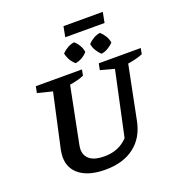

<svg xmlns="http://www.w3.org/2000/svg" viewBox="-168 -1115 1186 1267"><g transform="rotate(-20 424.5 -481.5)"><path d="M357 11Q244 11 181 -35.5Q118 -82 118 -164Q118 -174 119.5 -185Q121 -196 123 -211L207 -593L103 -619L112 -664H436L428 -623Q407 -614 383.5 -607.5Q360 -601 328 -596L250 -204Q248 -194 247 -186.5Q246 -179 246 -172Q246 -125 280 -99.5Q314 -74 379 -74Q431 -74 471.5 -90.5Q512 -107 545 -141L642 -593L545 -619L554 -664H849L841 -623Q819 -614 793.5 -607.5Q768 -601 736 -596L661 -222Q639 -109 560 -49Q481 11 357 11ZM405 -901 419 -974H695L681 -901ZM411 -717Q392 -733 379 -755.5Q366 -778 361 -803Q378 -821 401 -834Q424 -847 448 -850Q467 -834 480 -811.5Q493 -789 496 -765Q481 -747 458 -733.5Q435 -720 411 -717ZM593 -717Q575 -733 561.5 -755.5Q548 -778 544 -803Q561 -821 583.5 -834Q606 -847 630 -850Q649 -833 662 -811Q675 -789 679 -765Q663 -747 640 -733.5Q617 -720 593 -717Z"/></g></svg>

Font: Piazzolla Thin
Style: Bold Italic
Weight: 700
Italic angle: -11.3°
Version: Version 2.005